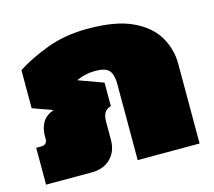

<svg xmlns="http://www.w3.org/2000/svg" viewBox="-84 -652 843 755"><g transform="rotate(-15 337.5 -275.0)"><path d="M15 0V-150H35Q60 -150 60 -175V-186Q60 -217 73 -240Q86 -263 119 -276L38 -305V-460Q88 -493 163 -521.5Q238 -550 332 -550Q446 -550 513.5 -518Q581 -486 610.5 -434.5Q640 -383 640 -325V0H388V-310Q388 -348 373.5 -365Q359 -382 318 -382Q296 -382 276.5 -377.5Q257 -373 242 -366V-364L341 -328V-233Q321 -226 314 -213Q307 -200 307 -177V-104Q307 -58 278.5 -29Q250 0 200 0Z"/></g></svg>

Font: Kanit Black
Style: Regular
Weight: 900
Designer: Katatrad Team
Foundry: CadsonDemak
Version: Version 2.000; ttfautohint (v1.8.3)